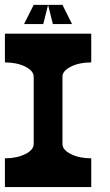

<svg xmlns="http://www.w3.org/2000/svg" viewBox="-20 -762 450 782"><path d="M117.2 -175.8V-449.2Q117.2 -473.6 82.8 -490.7Q48.3 -507.8 0 -507.8V-625H351.6V-507.8Q303.2 -507.8 269 -490.7Q234.4 -473.6 234.4 -449.7V-175.8Q234.4 -151.4 269 -134.3Q303.2 -117.2 351.6 -117.2V0H0V-117.2Q48.3 -117.2 82.8 -134.3Q117.2 -151.4 117.2 -175.8ZM175.8 -742.2 156.2 -664.1H78.1L117.2 -742.2ZM234.4 -742.2 273.4 -664.1H195.3L175.8 -742.2Z"/></svg>

Font: Leporid
Style: Regular
Weight: 400
Designer: GGBotNet
Foundry: GGBotNet
Version: 1.00